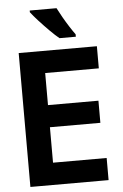

<svg xmlns="http://www.w3.org/2000/svg" viewBox="-61 -977 653 1020"><g transform="rotate(-5 265.0 -467.0)"><path d="M59 0V-714H476V-596H190V-425H459V-307H190V-118H476V0ZM282 -774Q262 -790 233.5 -818.5Q205 -847 178 -876.5Q151 -906 137 -925V-934H280Q291 -912 307 -884Q323 -856 340 -829.5Q357 -803 369 -787V-774Z"/></g></svg>

Font: Noto Sans Mono Condensed
Style: Bold
Weight: 700
Width: 3
Designer: Monotype Design Team
Foundry: Monotype Imaging Inc.
Version: Version 2.014